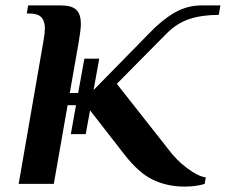

<svg xmlns="http://www.w3.org/2000/svg" viewBox="-20 -680 835 710"><path d="M594 -554 412 -370 601 -130Q631 -89 671.5 -58.5Q712 -28 741 -24L737 0Q705 10 662 10Q599 10 546 -15Q493 -40 439 -110L313 -272L297 -184H242L261 -291H230L179 0H49L141 -530Q146 -558 146 -575Q146 -602 133 -616Q120 -630 89 -630H79L84 -660H204Q244 -660 261.5 -644.5Q279 -629 279 -591Q279 -572 272 -530L238 -336H269L292 -463H347L326 -347L530 -555Q576 -604 623.5 -632Q671 -660 725 -660H795L789 -625Q727 -625 680 -609.5Q633 -594 594 -554Z"/></svg>

Font: Philosopher
Style: Bold Italic
Weight: 700
Italic angle: -10°
Designer: Jovanny Lemonad
Foundry: Jovanny Lemonad
Version: Version 2.000